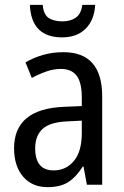

<svg xmlns="http://www.w3.org/2000/svg" viewBox="-20 -761 509 791"><path d="M319 -741Q314 -703 292 -688Q270 -673 237 -673Q201 -673 180 -687.5Q159 -702 156 -741H103Q109 -607 236 -607Q297 -607 333 -643Q369 -679 372 -741ZM317 -213Q317 -137 284.5 -98Q252 -59 201 -59Q125 -59 125 -150Q125 -202 155.5 -230Q186 -258 258 -261L317 -264ZM85 -504 111 -440Q141 -456 171 -466.5Q201 -477 231 -477Q274 -477 295.5 -449.5Q317 -422 317 -358V-324L245 -321Q38 -313 38 -150Q38 -77 75 -33.5Q112 10 176 10Q229 10 261.5 -11Q294 -32 321 -75H324L338 0H401V-364Q401 -546 241 -546Q196 -546 156.5 -534.5Q117 -523 85 -504Z"/></svg>

Font: Noto Sans Display SemiCondensed
Style: Regular
Weight: 400
Width: 4
Designer: Monotype Design team
Foundry: Monotype Imaging Inc.
Version: 1.000